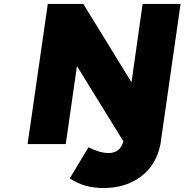

<svg xmlns="http://www.w3.org/2000/svg" viewBox="-20 -721 924 961"><path d="M118.2 0 219.2 -701.2H397L638.2 -309.1L693.8 -701.2H883.8L783.2 0Q763.2 103.5 686.5 161.9Q609.9 220.2 497.1 220.2Q401.4 220.2 329.1 171.9L422.9 16.1Q479 44.9 522.9 44.9Q582.5 44.9 597.2 -14.2L365.2 -390.1L309.1 0Z"/></svg>

Font: Trueno ExtraBold
Style: Italic
Weight: 800
Designer: Julieta Ulanovsky
Foundry: Julieta Ulanovsky
Version: Version 3.001b | FøM Fix